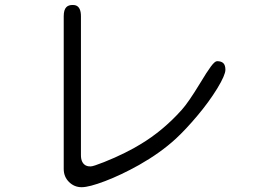

<svg xmlns="http://www.w3.org/2000/svg" viewBox="-20 -741 1040 784"><path d="M552.7 -151.4Q529.3 -136.7 489.3 -116.7Q449.2 -96.7 404.8 -79.1Q360.4 -61.5 350.6 -61.5Q340.8 -61.5 336.4 -63Q332 -64.5 330.1 -65.4Q310.5 -76.2 310.5 -107.4V-674.8Q310.5 -710.9 290 -718.8Q284.2 -720.7 276.4 -720.7Q259.8 -720.7 251 -711.9Q240.2 -701.2 240.2 -674.8V-50.8Q240.2 -19.5 261.7 2Q283.2 23.4 313.5 23.4Q343.8 23.4 409.2 -1.5Q474.6 -26.4 547.9 -67.4Q635.7 -117.2 698.2 -174.8Q738.3 -211.9 785.6 -268.1Q833 -324.2 867.2 -379.9Q900.4 -434.6 900.4 -456.1Q900.4 -474.6 892.1 -482.9Q883.8 -491.2 866.2 -491.2Q857.4 -491.2 841.3 -469.7Q825.2 -448.2 795.9 -399.4Q749 -322.3 721.7 -292Q644.5 -206.1 552.7 -151.4Z"/></svg>

Font: FakePearl
Style: ExtraLight
Weight: 300
Version: Version 1.2